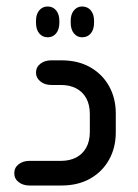

<svg xmlns="http://www.w3.org/2000/svg" viewBox="-20 -572 427 592"><path d="M169 0H71Q51 0 37.5 -10.5Q24 -21 24 -38Q24 -55 37.5 -65.5Q51 -76 71 -76H168Q195 -76 215 -86.5Q235 -97 246 -117Q257 -137 257 -165V-220Q257 -249 246 -269Q235 -289 215 -299.5Q195 -310 168 -310H138Q118 -310 104.5 -321Q91 -332 91 -348Q91 -365 104.5 -375.5Q118 -386 138 -386H169Q221 -386 258.5 -364.5Q296 -343 316.5 -306Q337 -269 337 -222V-164Q337 -117 316.5 -80Q296 -43 258.5 -21.5Q221 0 169 0ZM127 -457Q111 -457 101 -469Q91 -481 91 -502V-508Q91 -528 101 -540Q111 -552 127 -552Q143 -552 153 -540Q163 -528 163 -508V-502Q163 -481 153 -469Q143 -457 127 -457ZM233 -457Q218 -457 208 -469Q198 -481 198 -502V-508Q198 -528 208 -540Q218 -552 233 -552Q250 -552 260 -540Q270 -528 270 -508V-502Q270 -481 260 -469Q250 -457 233 -457Z"/></svg>

Font: Beiruti Medium
Style: Regular
Weight: 500
Designer: Arlette Boutros
Foundry: Boutros
Version: Version 1.41